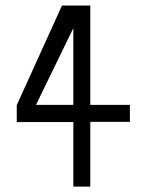

<svg xmlns="http://www.w3.org/2000/svg" viewBox="-20 -687 540 707"><path d="M250 -300.8H112.5C112.5 -300.8 208.3 -498.3 250 -583.3ZM458.3 -300.8H312.5V-666.7H208.3L41.7 -300V-237.5H250V0H312.5V-238.3H458.3Z"/></svg>

Font: Amy Mono
Style: Regular
Weight: 400
Monospace: yes
Version: Version 001.000